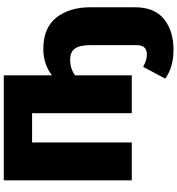

<svg xmlns="http://www.w3.org/2000/svg" viewBox="20 -756 963 1044"><g transform="rotate(-90 502.0 -234.5)"><path d="M753 227Q658 227 596 182L660 62Q681 73 695.5 77.5Q710 82 728 82Q777 82 778 29V-225Q778 -283 759.5 -309Q741 -335 699 -335Q649 -335 614 -308V0H408V-542H249V0H43V-696H614V-434Q675 -481 757 -481Q872 -481 928 -410Q984 -339 984 -225V16Q984 124 919.5 175.5Q855 227 753 227Z"/></g></svg>

Font: Trujillo Black
Style: Regular
Weight: 900
Designer: Fira Sans original fonts by bBox Type GmbH, Carrois Corporate GbR, & Edenspiekermann AG / Changes by Cristiano Sobral
Foundry: Fira Sans original fonts by bBox Type GmbH, Carrois Corporate GbR, & Edenspiekermann AG / Changes by Cristiano Sobral
Version: Version 4.301;July 28, 2020;FontCreator 13.0.0.2655 64-bit